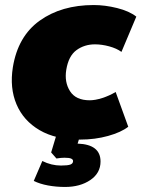

<svg xmlns="http://www.w3.org/2000/svg" viewBox="-20 -542 561 762"><path d="M18 0ZM298 12Q201 12 137 -25.5Q73 -63 45.5 -128Q18 -193 31 -275Q51 -398 137.5 -460Q224 -522 352 -522Q397 -522 445 -510Q493 -498 521 -476L462 -336Q443 -350 413.5 -358Q384 -366 357 -366Q315 -366 283.5 -343Q252 -320 243 -265Q235 -216 258 -180Q281 -144 336 -144Q358 -144 386 -153Q414 -162 439 -177L489 -39Q461 -17 409 -2.5Q357 12 298 12ZM238 200Q203 200 170.5 194Q138 188 114 176L148 97Q184 115 222 115Q249 115 259.5 111Q270 107 270 97Q270 91 262.5 87.5Q255 84 236 84Q222 84 204 87L183 63L208 -20H303L288 28Q379 31 379 99Q379 145 338.5 172.5Q298 200 238 200Z"/></svg>

Font: Winston Black
Style: Italic
Weight: 900
Italic angle: -9°
Designer: Original fonts by Vernon Adams / Changes by Cristiano Sobral
Foundry: VOriginal fonts by Vernon Adams / Changes by Cristiano Sobral
Version: Version 2.503;July 17, 2020;FontCreator 13.0.0.2655 64-bit